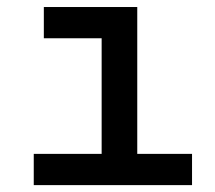

<svg xmlns="http://www.w3.org/2000/svg" viewBox="-20 -538 626 558"><path d="M275.4 0V-488.3H378.9V0ZM78.1 0V-90.8H285.2V0ZM369.1 0V-90.8H538.1V0ZM107.4 -426.8V-517.6H378.9V-426.8Z"/></svg>

Font: Cascadia Mono
Style: Regular
Weight: 400
Monospace: yes
Designer: Aaron Bell
Foundry: Saja Typeworks
Version: Version 2404.023